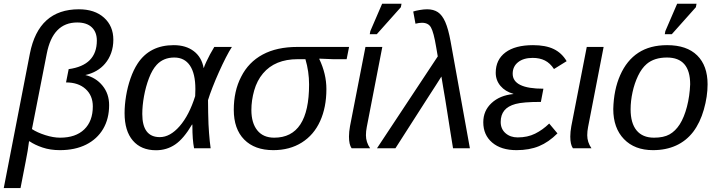

<svg xmlns="http://www.w3.org/2000/svg" viewBox="-44 -773 3741 1001"><path d="M367.2 -724.6Q449.7 -724.6 498.3 -680.9Q546.9 -637.2 546.9 -565.9Q546.9 -528.8 535.6 -497.1Q524.4 -465.3 503.4 -440.9Q484.9 -418.9 458.7 -403.8Q432.6 -388.7 400.9 -381.8Q456.1 -368.7 490.5 -326.4Q524.9 -284.2 524.9 -225.1Q524.9 -153.8 493.7 -100.8Q462.4 -47.9 404.8 -19Q347.2 9.8 268.1 9.8Q218.3 9.8 177.7 -3.9Q137.2 -17.6 110.4 -36.1H107.4L100.1 14.2Q99.1 22.5 89.6 70.8Q80.1 119.1 63 207.5H-24.4L111.8 -493.7Q157.2 -724.6 367.2 -724.6ZM358.4 -655.8Q231 -655.8 199.7 -492.7L122.6 -100.1Q149.9 -82 191.9 -68.6Q233.9 -55.2 269.5 -55.2Q350.6 -55.2 395.3 -98.4Q439.9 -141.6 439.9 -218.3Q439.9 -274.9 402.1 -309.1Q364.3 -343.3 300.3 -343.3L314 -412.6Q460.9 -432.6 460.9 -561.5Q460.9 -605.5 434.6 -630.6Q408.2 -655.8 358.4 -655.8Z M861.8 -537.6Q925.3 -537.6 966.3 -506.3Q1007.3 -475.1 1017.6 -418.9H1018.6Q1022.5 -431.2 1031 -449.7Q1039.6 -468.3 1050.8 -489.3Q1062 -510.3 1073.2 -528.3H1165Q1151.4 -507.8 1133.5 -472.9Q1115.7 -438 1097.4 -397.2Q1079.1 -356.4 1064 -317.6Q1048.8 -278.8 1040.5 -251Q1040.5 -216.8 1041.3 -185.3Q1042 -153.8 1043 -125.5Q1044.4 -101.1 1045.9 -78.9Q1047.4 -56.6 1049.6 -37.1Q1051.8 -17.6 1054.2 0H967.8Q959 -43.9 959 -115.7V-123.5H957Q913.6 -49.8 869.4 -19.8Q825.2 10.3 769.5 10.3Q691.9 10.3 648.7 -40Q605.5 -90.3 605.5 -183.1Q605.5 -225.6 613.3 -272.9Q621.1 -320.3 636.5 -364.5Q651.9 -408.7 673.3 -441.4Q736.3 -537.6 861.8 -537.6ZM864.7 -473.1Q808.1 -473.1 772.9 -435.1Q749.5 -409.7 732.7 -365.5Q715.8 -321.3 706.8 -271.5Q697.8 -221.7 697.8 -178.7Q697.8 -58.1 789.1 -58.1Q842.8 -58.1 892.6 -115.2Q942.4 -172.4 973.6 -272L974.6 -308.6Q974.6 -389.2 946.3 -431.2Q918 -473.1 864.7 -473.1Z M1380.9 9.8Q1283.7 9.8 1229.2 -45.4Q1174.8 -100.6 1174.8 -200.7Q1174.8 -249 1184.3 -292.2Q1193.8 -335.4 1213.4 -373Q1251.5 -448.7 1325.2 -488.5Q1398.9 -528.3 1506.3 -528.3H1775.9L1763.2 -464.4H1692.4L1621.1 -467.3L1620.6 -465.3Q1657.7 -387.7 1657.7 -308.6Q1657.7 -213.4 1625 -141.6Q1592.3 -69.3 1529.3 -29.8Q1466.3 9.8 1380.9 9.8ZM1385.7 -55.2Q1567.4 -55.2 1567.4 -332.5Q1567.4 -399.9 1548.3 -464.4H1507.8Q1389.6 -464.4 1327.1 -390.1Q1295.9 -353 1281.2 -301.3Q1266.6 -249.5 1266.6 -199.7Q1266.6 -131.8 1297.4 -93.5Q1328.1 -55.2 1385.7 -55.2Z M1863.8 -67.9Q1863.8 -31.7 1885.7 0H1789.1Q1782.2 -9.8 1778.8 -24.9Q1775.4 -40 1775.4 -61Q1775.4 -85.4 1780.8 -115.2L1861.3 -528.3H1949.2L1868.2 -110.8Q1863.8 -88.9 1863.8 -67.9ZM2045.9 -735.4 1920.4 -594.7H1883.8L1886.7 -610.8L1948.2 -753.4H2049.3Z M2257.3 -374Q2244.1 -353 2228.8 -329.1Q2213.4 -305.2 2199.5 -283.7Q2185.5 -262.2 2176.8 -248.5L2017.6 0H1921.4L2238.3 -479L2230 -527.3Q2223.6 -565.9 2216.8 -591.6Q2210 -617.2 2203.1 -629.4Q2196.3 -642.1 2184.3 -648.2Q2172.4 -654.3 2155.8 -654.3Q2141.1 -654.3 2122.1 -649.4L2110.4 -712.9Q2121.1 -716.8 2143.3 -720.7Q2165.5 -724.6 2182.6 -724.6Q2216.3 -724.6 2239 -709.5Q2261.7 -694.3 2277.6 -658Q2293.5 -621.6 2305.2 -557.1L2405.8 0H2317.9Q2311.5 -39.1 2304.2 -84.7Q2296.9 -130.4 2290 -174.8Q2283.2 -219.2 2277.1 -255.9Q2271 -292.5 2267.1 -314.5Q2264.6 -329.6 2262.2 -344.2Q2259.8 -358.9 2257.3 -374Z M2654.8 -56.6Q2706.5 -56.6 2745.8 -76.2Q2785.2 -95.7 2819.3 -128.9L2862.3 -77.6Q2816.4 -31.7 2766.1 -11Q2715.8 9.8 2648.9 9.8Q2568.4 9.8 2522 -29.8Q2475.6 -69.3 2475.6 -135.7Q2475.6 -195.8 2518.8 -235.8Q2562 -275.9 2632.3 -282.7L2632.8 -283.7Q2589.8 -295.9 2565.2 -325.2Q2540.5 -354.5 2540.5 -393.6Q2540.5 -461.9 2591.3 -499.8Q2642.1 -537.6 2734.9 -537.6Q2800.8 -537.6 2842.8 -517.3Q2884.8 -497.1 2910.2 -454.1L2844.2 -413.1Q2824.2 -443.8 2797.1 -457.5Q2770 -471.2 2733.4 -471.2Q2685.1 -471.2 2657 -448.7Q2628.9 -426.3 2628.9 -388.7Q2628.9 -310.5 2789.1 -310.5L2775.9 -241.7Q2682.6 -241.7 2644 -231Q2604 -220.2 2585.2 -196.8Q2566.4 -173.3 2566.4 -137.2Q2566.4 -100.6 2591.6 -78.6Q2616.7 -56.6 2654.8 -56.6Z M3017.6 -67.9Q3017.6 -31.7 3039.6 0H2942.9Q2936 -9.8 2932.6 -24.9Q2929.2 -40 2929.2 -61Q2929.2 -85.4 2934.6 -115.2L3015.1 -528.3H3103L3022 -110.8Q3017.6 -88.9 3017.6 -67.9Z M3645 -333.5Q3645 -270 3625.5 -201.7Q3606 -133.3 3569.8 -85.4Q3533.2 -38.1 3480.5 -14.2Q3427.7 9.8 3360.4 9.8Q3264.6 9.8 3209 -47.9Q3153.3 -105.5 3153.3 -204.6Q3155.8 -305.7 3189.5 -381.3Q3223.6 -458.5 3284.2 -498Q3344.7 -537.6 3434.1 -537.6Q3536.6 -537.6 3590.8 -484.1Q3645 -430.7 3645 -333.5ZM3554.2 -333.5Q3554.2 -473.1 3433.1 -473.1Q3367.2 -473.1 3327.6 -439.5Q3301.3 -417 3282.5 -377.7Q3263.7 -338.4 3253.7 -292.2Q3243.7 -246.1 3243.7 -203.1Q3243.7 -130.9 3274.9 -93Q3306.2 -55.2 3365.7 -55.2Q3416 -55.2 3446.5 -72.3Q3477.1 -89.4 3500 -125Q3522.9 -161.1 3537.4 -216.6Q3551.8 -272 3554.2 -333.5ZM3584 -735.4 3458.5 -594.7H3421.9L3424.8 -610.8L3486.3 -753.4H3587.4Z"/></svg>

Font: Arimo
Style: Italic
Weight: 400
Italic angle: -12°
Designer: Steve Matteson
Foundry: Monotype Imaging Inc.
Version: Version 1.33